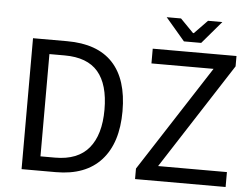

<svg xmlns="http://www.w3.org/2000/svg" viewBox="-55 -888 1258 958"><g transform="rotate(5 574.0 -409.0)"><path d="M86.4 0V-655.8H257.3Q409.2 -655.8 486.1 -573.7Q563 -491.7 563 -331.5Q563 -172.4 484.9 -86.2Q406.7 0 258.3 0ZM174.8 -71.8H248Q361.3 -71.8 417 -138.7Q472.7 -205.6 472.7 -331.5Q472.7 -457.5 418.7 -520.8Q364.7 -584 251 -584H174.8ZM654.8 0V-52.7L997.1 -582H686V-655.8H1105.5V-604L763.7 -74.7H1108.4V0ZM837.9 -705.6 741.7 -818.4H813.5L879.4 -751H883.3L948.7 -818.4H1020.5L924.3 -705.6Z"/></g></svg>

Font: Varta Light Medium
Style: Regular
Weight: 500
Version: Version 1.004